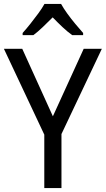

<svg xmlns="http://www.w3.org/2000/svg" viewBox="-20 -964 542 984"><path d="M251 -368 409 -714H502L295 -277V0H207V-274L0 -714H94ZM293 -944Q305 -922 324.5 -895Q344 -868 366 -841.5Q388 -815 406 -795V-784H350Q326 -801 300.5 -825Q275 -849 250 -875Q224 -849 199 -825Q174 -801 151 -784H96V-795Q115 -816 136 -842.5Q157 -869 176.5 -895.5Q196 -922 208 -944Z"/></svg>

Font: Noto Sans Devanagari SemiCondensed
Style: Regular
Weight: 400
Width: 4
Designer: Jelle Bosma - Monotype Design Team
Foundry: Monotype Imaging Inc.
Version: Version 2.006